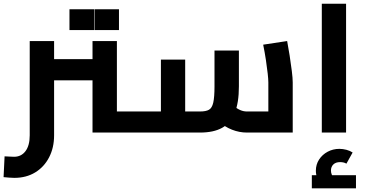

<svg xmlns="http://www.w3.org/2000/svg" viewBox="-41 -727 2008 1053"><path d="M466.4 0V-501.9H600.1V-51.2L522.1 -115.6H724.5V0ZM255.7 -286.5V-402.8H466.4V-286.5ZM37.6 248.5Q25.4 248.5 10.1 247.2Q-5.1 245.9 -21.4 244.5L-15.9 130.4Q0 131 14.3 131.9Q28.6 132.8 36.1 132.8Q75.5 132.8 98.7 102.1Q122 71.4 122 14.9V-501.9H255.7V14.9Q255.7 83.1 228.2 136.1Q200.7 189.1 151.7 218.8Q102.7 248.5 37.6 248.5ZM724.5 0V-115.6Q730.1 -115.6 733.9 -111.6Q737.7 -107.6 739.9 -100Q742.1 -92.5 743.3 -82Q744.5 -71.5 744.5 -58.1Q744.5 -44.8 743.3 -34Q742.1 -23.2 739.9 -15.6Q737.7 -8.1 733.9 -4Q730.1 0 724.5 0ZM340 -562.1V-676.2H474.5V-562.1ZM477 -562.1V-676.2H611.5V-562.1Z M1312.8 0Q1271.6 0 1231.4 -15.7Q1191.3 -31.3 1157.1 -62.4L1239 -147.4Q1258.6 -131.1 1276.4 -123.4Q1294.2 -115.6 1312.8 -115.6H1500.4L1430.7 -52.7V-274.9Q1430.7 -291 1427.2 -323.5Q1423.7 -355.9 1417.4 -397.6Q1411.1 -439.3 1402.4 -482L1533.8 -501.9Q1540.8 -466.1 1547.6 -421.8Q1554.4 -377.5 1559.4 -337.8Q1564.4 -298.2 1564.4 -274.9V0ZM725 0V-115.6H870.6L841.5 -85V-400H974.6V0ZM974.6 0V-115.6H1056.3Q1088.4 -115.6 1105.1 -125.1Q1121.8 -134.5 1128.6 -164.3Q1135.4 -194.1 1135.4 -253.3V-450H1269.2V-253.3Q1269.2 -163.8 1246.4 -107.7Q1223.6 -51.6 1176.9 -25.8Q1130.3 0 1056.3 0ZM725 0Q719.4 0 715.6 -4Q711.8 -8.1 709.6 -15.6Q707.4 -23.2 706.2 -34Q705 -44.8 705 -58.1Q705 -76 706.9 -88.7Q708.8 -101.3 713.3 -108.5Q717.8 -115.6 725 -115.6Z M1723.9 0V-706.7H1857V0ZM1730.4 298.4Q1711 275.3 1701.1 254.2Q1691.3 233.1 1691.3 209.5Q1691.3 175.1 1709 147.9Q1726.8 120.7 1756.1 105.1Q1785.5 89.4 1820.3 89.4Q1839.4 89.4 1859.2 94.6Q1879 99.9 1892.9 109.4L1858.9 170.5Q1850.1 165.5 1841.5 163.8Q1832.9 162.1 1824.1 162.1Q1800.3 162.1 1787.2 174.9Q1774.1 187.7 1774.1 208.3Q1774.1 220.6 1779 231.6Q1783.9 242.6 1794.2 255.1ZM1669.2 306V233.9H1911.3V306Z"/></svg>

Font: Cairo
Style: Regular
Weight: 400
Designer: Mohamed Gaber, Accademia di Belle Arti di Urbino
Foundry: Kief Type Foundry, Accademia di Belle Arti di Urbino
Version: Version 3.120